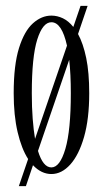

<svg xmlns="http://www.w3.org/2000/svg" viewBox="-20 -580 358 652"><path d="M44 52 75.5 -40Q53 -75 39.8 -131.5Q26.5 -188 26.5 -263.5Q26.5 -359 44.5 -416.8Q62.5 -474.5 91.8 -500.8Q121 -527 154.5 -527Q174.5 -527 193.8 -517.8Q213 -508.5 229 -488.5L253.5 -560H277.5L245 -464.5Q262.5 -432.5 272.8 -383Q283 -333.5 283 -263.5Q283 -176.5 265.5 -115.2Q248 -54 218.8 -21.5Q189.5 11 154.5 11Q120.5 11 92 -19L68 52ZM88 -263.5Q88 -215.5 91 -176.8Q94 -138 99 -108.5L207.5 -425Q190 -504.5 154.5 -504.5Q125 -504.5 106.5 -445.8Q88 -387 88 -263.5ZM154.5 -11.5Q183.5 -11.5 202 -74.5Q220.5 -137.5 220.5 -263.5Q220.5 -328 215 -377L109 -67.5Q126 -11.5 154.5 -11.5Z"/></svg>

Font: Imbue 50pt Light
Style: Regular
Weight: 300
Designer: Tyler Finck
Foundry: Etcetera Type Company
Version: Version 1.102; ttfautohint (v1.8.3)